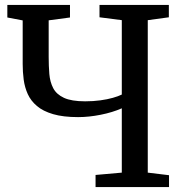

<svg xmlns="http://www.w3.org/2000/svg" viewBox="-20 -763 755 783"><path d="M476.7 -321.3Q438.9 -304.6 390.6 -295Q342.4 -285.4 298.6 -285.4Q237.6 -285.4 196.5 -297.5Q155.5 -309.5 130.7 -330.6Q105.8 -351.7 93.3 -379.2Q80.8 -406.8 76.6 -438.2Q72.5 -469.7 72.5 -501.7V-679.8L9.9 -691.7V-743H265.4V-691.7L178.5 -680.1V-530.8Q178.5 -493.9 181.2 -461.3Q183.9 -428.7 197 -403.5Q210.1 -378.3 240.9 -364Q271.6 -349.8 327.2 -349.8Q360.6 -349.8 389.3 -353.8Q417.9 -357.7 440.3 -364.1Q462.6 -370.4 476.7 -377.4V-680.8L385.8 -692.5V-743H668.6V-692.5L582.6 -680.7V-59L669.3 -48.5V0H369.7V-49.5L476.7 -59Z"/></svg>

Font: Merriweather 7pt Light
Style: Regular
Weight: 300
Designer: Eben Sorkin
Foundry: Eben Sorkin
Version: Version 2.200;gftools[0.9.31]